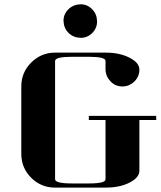

<svg xmlns="http://www.w3.org/2000/svg" viewBox="-20 -855 732 875"><path d="M77.1 -153.8V-460.9Q77.1 -524.9 122.1 -569.8Q167.5 -615.2 231 -615.2H460.9Q524.9 -615.2 569.8 -592.3Q615.2 -569.3 615.2 -538.1Q615.2 -506.3 592.8 -483.9Q569.8 -461.4 538.1 -460.9Q505.9 -460.9 483.9 -483.9Q461.9 -506.8 460.9 -538.1V-577.1Q460.9 -596.2 384.8 -596.2H308.1Q231 -596.2 231 -577.1V-38.1Q231 -19 308.1 -19H384.8Q461.9 -19 460.9 -38.1V-308.1H384.8V-327.1H691.9V-308.1H615.2V-77.1Q615.2 -45.4 569.8 -22.5Q525.4 0 460.9 0H231Q167 0 122.1 -44.9Q77.1 -89.8 77.1 -153.8ZM269.5 -759.3Q269 -790.5 292 -813Q314.5 -834.5 346.7 -835.4Q377.4 -835.9 399.9 -813Q421.4 -791.5 422.4 -758.8Q422.9 -727.1 400.4 -704.6Q377.9 -682.1 346.7 -682.6Q314.5 -683.6 292 -705.1Q270.5 -727.5 269.5 -759.3Z"/></svg>

Font: Hjet
Style: Regular
Weight: 400
Designer: T. Christopher White
Version: Version 1.2